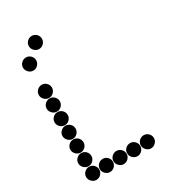

<svg xmlns="http://www.w3.org/2000/svg" viewBox="-236 -1109 1072 1217"><g transform="rotate(-30 300.0 -500.0)"><path d="M52 -650Q52 -631 66.5 -616.5Q81 -602 100 -602Q120 -602 134 -616.5Q148 -631 148 -650Q148 -670 134 -684Q120 -698 100 -698Q81 -698 66.5 -684Q52 -670 52 -650ZM52 -550Q52 -531 66.5 -516.5Q81 -502 100 -502Q120 -502 134 -516.5Q148 -531 148 -550Q148 -570 134 -584Q120 -598 100 -598Q81 -598 66.5 -584Q52 -570 52 -550ZM52 -450Q52 -431 66.5 -416.5Q81 -402 100 -402Q120 -402 134 -416.5Q148 -431 148 -450Q148 -470 134 -484Q120 -498 100 -498Q81 -498 66.5 -484Q52 -470 52 -450ZM52 -350Q52 -331 66.5 -316.5Q81 -302 100 -302Q120 -302 134 -316.5Q148 -331 148 -350Q148 -370 134 -384Q120 -398 100 -398Q81 -398 66.5 -384Q52 -370 52 -350ZM52 -250Q52 -231 66.5 -216.5Q81 -202 100 -202Q120 -202 134 -216.5Q148 -231 148 -250Q148 -270 134 -284Q120 -298 100 -298Q81 -298 66.5 -284Q52 -270 52 -250ZM52 -150Q52 -131 66.5 -116.5Q81 -102 100 -102Q120 -102 134 -116.5Q148 -131 148 -150Q148 -170 134 -184Q120 -198 100 -198Q81 -198 66.5 -184Q52 -170 52 -150ZM52 -50Q52 -31 66.5 -16.5Q81 -2 100 -2Q120 -2 134 -16.5Q148 -31 148 -50Q148 -70 134 -84Q120 -98 100 -98Q81 -98 66.5 -84Q52 -70 52 -50ZM152 -50Q152 -31 166.5 -16.5Q181 -2 200 -2Q220 -2 234 -16.5Q248 -31 248 -50Q248 -70 234 -84Q220 -98 200 -98Q181 -98 166.5 -84Q152 -70 152 -50ZM252 -50Q252 -31 266.5 -16.5Q281 -2 300 -2Q320 -2 334 -16.5Q348 -31 348 -50Q348 -70 334 -84Q320 -98 300 -98Q281 -98 266.5 -84Q252 -70 252 -50ZM352 -50Q352 -31 366.5 -16.5Q381 -2 400 -2Q420 -2 434 -16.5Q448 -31 448 -50Q448 -70 434 -84Q420 -98 400 -98Q381 -98 366.5 -84Q352 -70 352 -50ZM452 -50Q452 -31 466.5 -16.5Q481 -2 500 -2Q520 -2 534 -16.5Q548 -31 548 -50Q548 -70 534 -84Q520 -98 500 -98Q481 -98 466.5 -84Q452 -70 452 -50ZM152 -950Q152 -931 166.5 -916.5Q181 -902 200 -902Q220 -902 234 -916.5Q248 -931 248 -950Q248 -970 234 -984Q220 -998 200 -998Q181 -998 166.5 -984Q152 -970 152 -950ZM52 -850Q52 -831 66.5 -816.5Q81 -802 100 -802Q120 -802 134 -816.5Q148 -831 148 -850Q148 -870 134 -884Q120 -898 100 -898Q81 -898 66.5 -884Q52 -870 52 -850Z"/></g></svg>

Font: Matrix Sans Print
Style: Regular
Weight: 400
Designer: Brad Neil
Version: Version 1.100